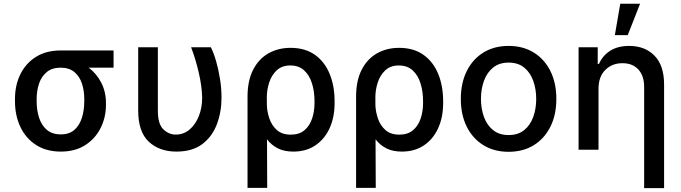

<svg xmlns="http://www.w3.org/2000/svg" viewBox="-20 -797 3626 1022"><path d="M59.7 -258.5V-269.9Q59.7 -343.4 88.4 -401.8Q117.2 -460.2 171.5 -494.3Q225.9 -528.4 302.6 -528.4H584.5V-436.8H452.1Q493.6 -405.9 518.8 -357.2Q544 -308.6 544 -248.6V-238.6Q544 -172.9 515.8 -116.1Q487.6 -59.3 433.9 -24.7Q380.3 9.9 304 9.9Q226.6 9.9 171.9 -25.4Q117.2 -60.7 88.4 -121.6Q59.7 -182.5 59.7 -258.5ZM175.1 -269.9V-258.5Q175.1 -210.6 188 -170.3Q201 -130 229.4 -105.8Q257.8 -81.7 304 -81.7Q348.7 -81.7 376.1 -105.8Q403.4 -130 416 -170.3Q428.6 -210.6 428.6 -258.5V-269.9Q428.6 -314.6 416 -352.6Q403.4 -390.6 375.7 -413.7Q348 -436.8 302.6 -436.8Q257.5 -436.8 229.2 -413.7Q201 -390.6 188 -352.6Q175.1 -314.6 175.1 -269.9Z M715.6 -545.5H820.3V-207.4Q820.3 -136.7 849.4 -108.7Q878.6 -80.6 915.5 -80.6Q957.4 -80.6 989 -107.4Q1020.6 -134.2 1038.4 -179Q1056.1 -223.7 1056.1 -277Q1054.7 -339.5 1037.6 -412.1Q1020.6 -484.7 997.2 -545.5H1102.3Q1117.5 -515.6 1130.3 -471.4Q1143.1 -427.2 1151.1 -376.6Q1159.1 -326 1159.1 -277Q1159.1 -200.6 1134.2 -135.1Q1109.4 -69.6 1056.5 -29.8Q1003.6 9.9 919 9.9Q828.1 9.9 771.8 -42.8Q715.6 -95.5 715.6 -208.8Z M1297.6 203.1V-282.7Q1297.6 -367.2 1327.1 -425.1Q1356.5 -483 1408.2 -512.6Q1459.9 -542.3 1526.6 -542.3Q1604.4 -542.3 1656.4 -505.1Q1708.5 -468 1734.7 -403.8Q1761 -339.5 1761 -258.5V-248.6Q1761 -172.6 1734.4 -114.3Q1707.7 -56.1 1658.6 -23.1Q1609.4 9.9 1541.2 9.9Q1493.3 9.9 1459.3 -7.1Q1425.4 -24.1 1401.3 -55.4L1402.3 203.1ZM1400.6 -236.5Q1401.6 -203.1 1413.7 -166.7Q1425.8 -130.3 1453.3 -105.3Q1480.8 -80.3 1528.1 -80.3Q1572.8 -80.3 1600.7 -103.9Q1628.6 -127.5 1641.3 -166Q1654.1 -204.5 1654.1 -248.6V-258.5Q1654.1 -309.7 1640.8 -352.8Q1627.5 -396 1599.1 -422.2Q1570.7 -448.5 1525.2 -448.5Q1480.5 -448.5 1452.9 -422.6Q1425.4 -396.7 1412.8 -357.6Q1400.2 -318.5 1400.2 -279.1Z M1875.4 203.1V-282.7Q1875.4 -367.2 1904.8 -425.1Q1934.3 -483 1986 -512.6Q2037.6 -542.3 2104.4 -542.3Q2182.2 -542.3 2234.2 -505.1Q2286.2 -468 2312.5 -403.8Q2338.8 -339.5 2338.8 -258.5V-248.6Q2338.8 -172.6 2312.1 -114.3Q2285.5 -56.1 2236.3 -23.1Q2187.1 9.9 2119 9.9Q2071 9.9 2037.1 -7.1Q2003.2 -24.1 1979 -55.4L1980.1 203.1ZM1978.3 -236.5Q1979.4 -203.1 1991.5 -166.7Q2003.6 -130.3 2031.1 -105.3Q2058.6 -80.3 2105.8 -80.3Q2150.6 -80.3 2178.4 -103.9Q2206.3 -127.5 2219.1 -166Q2231.9 -204.5 2231.9 -248.6V-258.5Q2231.9 -309.7 2218.6 -352.8Q2205.3 -396 2176.8 -422.2Q2148.4 -448.5 2103 -448.5Q2058.2 -448.5 2030.7 -422.6Q2003.2 -396.7 1990.6 -357.6Q1978 -318.5 1978 -279.1Z M2687.1 11Q2610.4 11 2553.3 -24.1Q2496.1 -59.3 2464.5 -122.7Q2432.9 -186.1 2432.9 -270.2Q2432.9 -355.1 2464.5 -418.7Q2496.1 -482.2 2553.3 -517.4Q2610.4 -552.6 2687.1 -552.6Q2764.2 -552.6 2821.2 -517.4Q2878.2 -482.2 2909.8 -418.7Q2941.4 -355.1 2941.4 -270.2Q2941.4 -186.1 2909.8 -122.7Q2878.2 -59.3 2821.2 -24.1Q2764.2 11 2687.1 11ZM2687.5 -78.1Q2737.6 -78.1 2770.1 -104.4Q2802.6 -130.7 2818.4 -174.5Q2834.2 -218.4 2834.2 -270.6Q2834.2 -322.8 2818.4 -366.8Q2802.6 -410.9 2770.1 -437.3Q2737.6 -463.8 2687.5 -463.8Q2637.4 -463.8 2604.8 -437.3Q2572.1 -410.9 2556.1 -366.8Q2540.1 -322.8 2540.1 -270.6Q2540.1 -218.4 2556.1 -174.5Q2572.1 -130.7 2604.8 -104.4Q2637.4 -78.1 2687.5 -78.1Z M3165.8 -323.9V0H3059.7V-545.5H3161.6V-456.7H3168.3Q3187.1 -500.4 3227.6 -526.5Q3268.1 -552.6 3329.2 -552.6Q3413 -552.6 3464 -500.5Q3514.9 -448.5 3514.9 -346.9V204.5H3408.7V-334.2Q3408.7 -393.5 3378 -427Q3347.3 -460.6 3293 -460.6Q3238.3 -460.6 3202.1 -424.9Q3165.8 -389.2 3165.8 -323.9ZM3252.8 -610.1 3281.6 -777H3387.1L3321.4 -610.1Z"/></svg>

Font: Inter UI Medium
Style: Regular
Weight: 500
Designer: Rasmus Andersson
Foundry: rsms
Version: 3.2;8d6f07862